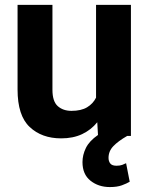

<svg xmlns="http://www.w3.org/2000/svg" viewBox="-20 -548 600 774"><path d="M502.9 184.6Q490.7 191.9 471.4 199Q452.1 206.1 422.9 206.1Q377 206.1 344.7 180.4Q312.5 154.8 312.5 105.5Q312.5 76.7 326.2 48.6Q339.8 20.5 375 -3.9L372.1 -55.2Q347.2 -24.4 311 -7.3Q274.9 9.8 226.6 9.8Q148.4 9.8 99.6 -36.1Q50.8 -82 50.8 -187V-528.3H191.4V-186Q191.4 -139.2 212.9 -120.1Q234.4 -101.1 268.1 -101.1Q307.1 -101.1 331.1 -115.5Q355 -129.9 367.2 -154.3V-528.3H507.8V0H492.7Q456.1 21 436.8 41.3Q417.5 61.5 417.5 88.4Q417.5 102.1 424.6 111.1Q431.6 120.1 449.7 120.1Q463.4 120.1 472.7 116.7Q481.9 113.3 488.3 109.9Z"/></svg>

Font: Vazirmatn UI
Style: Bold
Weight: 700
Designer: Saber Rastikerdar
Foundry: Saber Rastikerdar
Version: Version 33.003